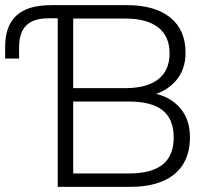

<svg xmlns="http://www.w3.org/2000/svg" viewBox="-20 -725 823 745"><path d="M204 0V-654H169Q110 -654 82 -626.5Q54 -599 54 -541V-498H0V-544Q0 -624 43.5 -664.5Q87 -705 179 -705H473Q581 -705 640.5 -657Q700 -609 700 -520Q700 -454 661 -410Q622 -366 554 -352V-366Q604 -361 640.5 -338.5Q677 -316 697 -279.5Q717 -243 717 -192Q717 -130 690 -87Q663 -44 611 -22Q559 0 486 0ZM264 -52H481Q568 -52 611 -86.5Q654 -121 654 -191Q654 -263 611 -297Q568 -331 481 -331H264ZM264 -383H466Q550 -383 594 -417.5Q638 -452 638 -518Q638 -584 594 -618.5Q550 -653 466 -653H264Z"/></svg>

Font: Nunito Sans 12pt Light
Style: Regular
Weight: 300
Designer: Vernon Adams
Foundry: Vernon Adams
Version: Version 3.101;gftools[0.9.27]